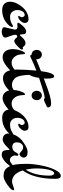

<svg xmlns="http://www.w3.org/2000/svg" viewBox="719 -1398 722 2216"><g transform="rotate(90 1080.0 -290.0)"><path d="M274 -79Q283 -79 283 -70Q283 -39 225 3.5Q167 46 90 46Q41 46 16.5 21.5Q-8 -3 -8 -43Q-8 -115 53.5 -186.5Q115 -258 195 -258Q214 -258 225.5 -246.5Q237 -235 237 -213.5Q237 -192 212.5 -165.5Q188 -139 163 -139Q156 -139 156 -146Q156 -153 163.5 -161Q171 -169 171 -180.5Q171 -192 163.5 -203Q156 -214 147 -214Q120 -214 104 -189.5Q88 -165 88 -129.5Q88 -94 109 -69.5Q130 -45 164.5 -45Q199 -45 221.5 -53.5Q244 -62 256 -70.5Q268 -79 274 -79Z M280 -131 253 -129Q235 -129 235 -138Q235 -152 270.5 -191.5Q306 -231 334 -231Q346 -231 355.5 -224Q365 -217 366 -207L371 -162Q374 -158 377 -158Q380 -158 393 -174Q435 -223 468 -223Q481 -223 489 -219Q497 -215 507.5 -203.5Q518 -192 519 -191Q526 -194 533 -194Q544 -194 544 -180.5Q544 -167 505 -130.5Q466 -94 447 -94Q428 -94 415 -111Q402 -128 396 -128Q373 -128 373 -104Q373 -86 389.5 -43Q406 0 406 8Q406 28 385.5 39.5Q365 51 340.5 51Q316 51 301 43Q286 35 286 21L314 -100Q314 -131 280 -131Z M563.5 -311Q548 -328 548 -353Q548 -378 563.5 -395Q579 -412 602 -412Q625 -412 640.5 -395Q656 -378 656 -353Q656 -328 640.5 -311Q625 -294 602 -294Q579 -294 563.5 -311ZM771 -93Q781 -101 789 -101Q803 -101 803 -83Q803 -58 741 -8.5Q679 41 634 41Q589 41 564 9Q539 -23 539 -73.5Q539 -124 556 -171Q573 -218 590 -218Q598 -217 598 -193.5Q598 -170 605 -142Q612 -114 635.5 -88.5Q659 -63 696.5 -63Q734 -63 771 -93Z M601 -307Q601 -327 633 -337Q682 -358 793 -402Q813 -554 853 -554Q879 -554 879 -471Q879 -447 878 -435Q1030 -493 1082 -506Q1134 -519 1165 -519Q1212 -519 1212 -485Q1212 -474 1198 -467Q1136 -436 1121 -436Q1118 -436 1111 -440.5Q1104 -445 1095 -445Q1086 -445 1058 -438Q1001 -423 871 -380Q859 -302 836 -268Q840 -154 866 -114Q878 -95 900.5 -81Q923 -67 956 -67Q989 -67 1021 -97Q1027 -103 1031 -103Q1039 -103 1039 -90Q1039 -48 983 -5.5Q927 37 876 37Q775 37 775 -127Q775 -230 787 -349Q704 -317 664.5 -297Q625 -277 618 -277Q611 -277 606 -287Q601 -297 601 -307Z M1035.5 -311Q1020 -328 1020 -353Q1020 -378 1035.5 -395Q1051 -412 1074 -412Q1097 -412 1112.5 -395Q1128 -378 1128 -353Q1128 -328 1112.5 -311Q1097 -294 1074 -294Q1051 -294 1035.5 -311ZM1243 -93Q1253 -101 1261 -101Q1275 -101 1275 -83Q1275 -58 1213 -8.5Q1151 41 1106 41Q1061 41 1036 9Q1011 -23 1011 -73.5Q1011 -124 1028 -171Q1045 -218 1062 -218Q1070 -217 1070 -193.5Q1070 -170 1077 -142Q1084 -114 1107.5 -88.5Q1131 -63 1168.5 -63Q1206 -63 1243 -93Z M1518 -79Q1527 -79 1527 -70Q1527 -39 1469 3.5Q1411 46 1334 46Q1285 46 1260.5 21.5Q1236 -3 1236 -43Q1236 -115 1297.5 -186.5Q1359 -258 1439 -258Q1458 -258 1469.5 -246.5Q1481 -235 1481 -213.5Q1481 -192 1456.5 -165.5Q1432 -139 1407 -139Q1400 -139 1400 -146Q1400 -153 1407.5 -161Q1415 -169 1415 -180.5Q1415 -192 1407.5 -203Q1400 -214 1391 -214Q1364 -214 1348 -189.5Q1332 -165 1332 -129.5Q1332 -94 1353 -69.5Q1374 -45 1408.5 -45Q1443 -45 1465.5 -53.5Q1488 -62 1500 -70.5Q1512 -79 1518 -79Z M1770 -128 1766 -100Q1766 -82 1781.5 -62.5Q1797 -43 1818 -43Q1834 -43 1844 -50Q1866 -65 1871.5 -70.5Q1877 -76 1889.5 -76Q1902 -76 1902 -67Q1902 -57 1855 -4Q1840 13 1811 32Q1782 51 1759.5 51Q1737 51 1725.5 43.5Q1714 36 1709 20Q1703 -2 1703 -34Q1703 -38 1698 -38Q1693 -38 1675 -18Q1619 40 1584.5 40Q1550 40 1531.5 22Q1513 4 1513 -24Q1513 -73 1539 -117.5Q1565 -162 1601 -189Q1681 -248 1725 -248Q1791 -246 1791 -201Q1791 -185 1777 -169.5Q1763 -154 1751 -154Q1739 -154 1718 -175Q1697 -196 1672 -196Q1647 -196 1631 -175.5Q1615 -155 1615 -123Q1615 -71 1670 -71Q1692 -71 1706.5 -82Q1721 -93 1727 -106Q1744 -140 1758 -140Q1770 -140 1770 -128Z M1930 -225Q1999 -328 1999 -501Q1999 -526 1991.5 -540Q1984 -554 1973 -554Q1945 -554 1930.5 -489Q1916 -424 1916 -357Q1916 -290 1930 -225ZM2070 -68Q2086 -68 2116 -80Q2146 -92 2157 -92Q2168 -92 2168 -82Q2168 -59 2105.5 -14.5Q2043 30 2005 30Q1967 30 1943 18Q1919 6 1904.5 -17.5Q1890 -41 1881 -64Q1872 -87 1869 -120Q1863 -171 1863 -239Q1863 -307 1881 -402Q1899 -497 1931.5 -563Q1964 -629 2000 -631Q2010 -630 2016.5 -627.5Q2023 -625 2029.5 -610.5Q2036 -596 2036 -569Q2036 -323 1939 -191Q1979 -68 2070 -68Z"/></g></svg>

Font: Dr Sugiyama
Style: Regular
Weight: 400
Designer: Alejandro Paul
Foundry: Alejandro Paul
Version: Version 1.000